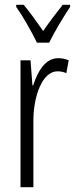

<svg xmlns="http://www.w3.org/2000/svg" viewBox="-20 -785 317 805"><path d="M274 -765H243C211 -724 190 -697 161 -655C134 -694 103 -737 79 -765H48V-756C76 -717 112 -653 135 -606H186C209 -653 246 -714 274 -756ZM224 -541C169 -541 138 -485 119 -427H116L108 -532H66V0H120V-279C120 -383 158 -486 221 -486C235 -486 249 -483 258 -478L268 -532C253 -539 238 -541 224 -541Z"/></svg>

Font: Noto Sans Display Condensed Light
Style: Regular
Weight: 300
Width: 3
Designer: Monotype Design Team
Foundry: Monotype Imaging Inc.
Version: Version 1.900